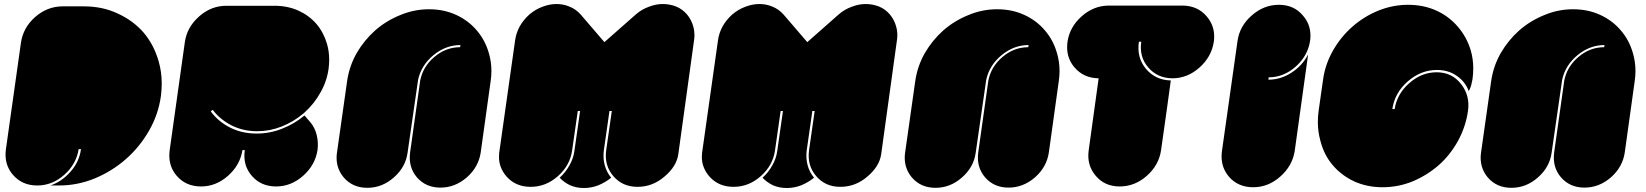

<svg xmlns="http://www.w3.org/2000/svg" viewBox="-20 -944 8262 964"><path d="M788.1 -462.9Q775.4 -370.1 728.5 -288.1Q681.6 -206.1 611.3 -144.5Q542 -84 455.1 -47.9Q369.1 -12.7 275.4 -12.7Q261.7 -12.7 233.4 -12.7Q292 -33.2 335 -83Q377.9 -131.8 386.7 -195.3Q382.8 -195.3 375 -195.3Q363.3 -120.1 302.7 -66.4Q242.2 -12.7 167 -12.7Q90.8 -12.7 44.9 -66.4Q7.8 -109.4 7.8 -168Q7.8 -180.7 9.8 -195.3Q35.2 -373 85 -728.5Q95.7 -804.7 156.2 -858.4Q216.8 -911.1 292 -912.1Q328.1 -912.1 401.4 -912.1Q495.1 -912.1 571.3 -876Q648.4 -840.8 701.2 -780.3Q752.9 -718.8 776.4 -636.7Q792 -583 792 -525.4Q792 -495.1 788.1 -462.9Z M1502 -373Q1453.1 -332 1393.6 -308.6Q1335 -285.2 1271.5 -285.2Q1200.2 -285.2 1142.6 -314.5Q1085 -343.8 1047.9 -392.6Q1044.9 -390.6 1038.1 -384.8Q1075.2 -334 1134.8 -303.7Q1194.3 -273.4 1268.6 -273.4Q1335 -273.4 1396.5 -297.9Q1459 -322.3 1508.8 -364.3Q1519.5 -351.6 1540 -328.1Q1560.5 -303.7 1570.3 -265.6Q1579.1 -227.5 1574.2 -190.4Q1562.5 -115.2 1502 -61.5Q1441.4 -7.8 1366.2 -7.8Q1290 -7.8 1244.1 -61.5Q1198.2 -114.3 1209 -190.4Q1205.1 -190.4 1197.3 -190.4Q1185.5 -115.2 1125 -61.5Q1064.5 -7.8 989.3 -7.8Q913.1 -7.8 867.2 -61.5Q830.1 -104.5 830.1 -163.1Q830.1 -175.8 832 -190.4Q857.4 -371.1 908.2 -733.4Q918.9 -807.6 979.5 -861.3Q1040 -915 1116.2 -915Q1197.3 -915 1359.4 -915Q1423.8 -915 1478.5 -890.6Q1532.2 -866.2 1569.3 -823.2Q1605.5 -780.3 1622.1 -722.7Q1632.8 -685.5 1632.8 -644.5Q1632.8 -623 1629.9 -599.6Q1621.1 -535.2 1588.9 -479.5Q1557.6 -422.9 1509.8 -379.9Q1507.8 -377.9 1502 -373Z M1722.7 -536.1Q1733.4 -611.3 1770.5 -676.8Q1808.6 -742.2 1863.3 -791Q1918.9 -839.8 1989.3 -868.2Q2058.6 -897.5 2133.8 -897.5Q2209 -897.5 2270.5 -869.1Q2332 -840.8 2374 -791Q2416 -742.2 2434.6 -676.8Q2447.3 -633.8 2447.3 -586.9Q2447.3 -562.5 2443.4 -536.1Q2426.8 -417 2393.6 -178.7Q2382.8 -105.5 2324.2 -53.7Q2264.6 -2 2191.4 -2Q2118.2 -2 2073.2 -53.7Q2029.3 -105.5 2039.1 -178.7Q2055.7 -299.8 2089.8 -540Q2103.5 -609.4 2161.1 -658.2Q2218.8 -707 2290 -707Q2290 -710.9 2292 -717.8Q2217.8 -717.8 2156.2 -667Q2094.7 -616.2 2079.1 -543Q2061.5 -420.9 2026.4 -177.7Q2016.6 -104.5 1957 -52.7Q1898.4 -1 1824.2 -1Q1751 -1 1706.1 -52.7Q1669.9 -95.7 1669.9 -152.3Q1669.9 -165 1671.9 -177.7Q1688.5 -296.9 1722.7 -536.1Z M3385.7 -169.9Q3377 -108.4 3316.4 -57.6Q3256.8 -5.9 3180.7 -5.9Q3105.5 -5.9 3059.6 -59.6Q3013.7 -112.3 3023.4 -188.5Q3033.2 -253.9 3051.8 -386.7Q3047.9 -386.7 3040 -386.7Q3030.3 -320.3 3011.7 -188.5Q3006.8 -148.4 3016.6 -113.3Q3026.4 -78.1 3048.8 -51.8Q3019.5 -28.3 2984.4 -13.7Q2949.2 0 2912.1 0Q2874 0 2842.8 -13.7Q2811.5 -28.3 2790 -51.8Q2819.3 -78.1 2838.9 -113.3Q2859.4 -148.4 2864.3 -188.5Q2874 -253.9 2892.6 -386.7Q2888.7 -386.7 2880.9 -386.7Q2871.1 -320.3 2852.5 -188.5Q2841.8 -113.3 2781.2 -59.6Q2720.7 -5.9 2644.5 -5.9Q2569.3 -5.9 2523.4 -57.6Q2485.4 -101.6 2485.4 -155.3Q2485.4 -165 2486.3 -175.8Q2513.7 -364.3 2566.4 -742.2Q2571.3 -777.3 2588.9 -810.5Q2607.4 -843.8 2637.7 -871.1Q2668.9 -897.5 2704.1 -910.2Q2739.3 -923.8 2774.4 -923.8Q2809.6 -923.8 2840.8 -910.2Q2872.1 -897.5 2895.5 -871.1Q2935.5 -824.2 3014.6 -732.4Q3067.4 -778.3 3171.9 -871.1Q3202.1 -897.5 3238.3 -910.2Q3273.4 -923.8 3307.6 -923.8Q3342.8 -923.8 3375 -911.1Q3406.2 -898.4 3429.7 -871.1Q3452.1 -843.8 3460.9 -810.5Q3466.8 -790 3466.8 -767.6Q3466.8 -754.9 3464.8 -742.2Q3438.5 -551.8 3385.7 -169.9Z M4404.3 -169.9Q4395.5 -108.4 4335 -57.6Q4275.4 -5.9 4199.2 -5.9Q4124 -5.9 4078.1 -59.6Q4032.2 -112.3 4042 -188.5Q4051.8 -253.9 4070.3 -386.7Q4066.4 -386.7 4058.6 -386.7Q4048.8 -320.3 4030.3 -188.5Q4025.4 -148.4 4035.2 -113.3Q4044.9 -78.1 4067.4 -51.8Q4038.1 -28.3 4002.9 -13.7Q3967.8 0 3930.7 0Q3892.6 0 3861.3 -13.7Q3830.1 -28.3 3808.6 -51.8Q3837.9 -78.1 3857.4 -113.3Q3877.9 -148.4 3882.8 -188.5Q3892.6 -253.9 3911.1 -386.7Q3907.2 -386.7 3899.4 -386.7Q3889.6 -320.3 3871.1 -188.5Q3860.4 -113.3 3799.8 -59.6Q3739.3 -5.9 3663.1 -5.9Q3587.9 -5.9 3542 -57.6Q3503.9 -101.6 3503.9 -155.3Q3503.9 -165 3504.9 -175.8Q3532.2 -364.3 3585 -742.2Q3589.8 -777.3 3607.4 -810.5Q3626 -843.8 3656.2 -871.1Q3687.5 -897.5 3722.7 -910.2Q3757.8 -923.8 3793 -923.8Q3828.1 -923.8 3859.4 -910.2Q3890.6 -897.5 3914.1 -871.1Q3954.1 -824.2 4033.2 -732.4Q4085.9 -778.3 4190.4 -871.1Q4220.7 -897.5 4256.8 -910.2Q4292 -923.8 4326.2 -923.8Q4361.3 -923.8 4393.6 -911.1Q4424.8 -898.4 4448.2 -871.1Q4470.7 -843.8 4479.5 -810.5Q4485.4 -790 4485.4 -767.6Q4485.4 -754.9 4483.4 -742.2Q4457 -551.8 4404.3 -169.9Z M4575.2 -536.1Q4585.9 -611.3 4623 -676.8Q4661.1 -742.2 4715.8 -791Q4771.5 -839.8 4841.8 -868.2Q4911.1 -897.5 4986.3 -897.5Q5061.5 -897.5 5123 -869.1Q5184.6 -840.8 5226.6 -791Q5268.6 -742.2 5287.1 -676.8Q5299.8 -633.8 5299.8 -586.9Q5299.8 -562.5 5295.9 -536.1Q5279.3 -417 5246.1 -178.7Q5235.4 -105.5 5176.8 -53.7Q5117.2 -2 5043.9 -2Q4970.7 -2 4925.8 -53.7Q4881.8 -105.5 4891.6 -178.7Q4908.2 -299.8 4942.4 -540Q4956.1 -609.4 5013.7 -658.2Q5071.3 -707 5142.6 -707Q5142.6 -710.9 5144.5 -717.8Q5070.3 -717.8 5008.8 -667Q4947.3 -616.2 4931.6 -543Q4914.1 -420.9 4878.9 -177.7Q4869.1 -104.5 4809.6 -52.7Q4751 -1 4676.8 -1Q4603.5 -1 4558.6 -52.7Q4522.5 -95.7 4522.5 -152.3Q4522.5 -165 4524.4 -177.7Q4541 -296.9 4575.2 -536.1Z M6074.2 -733.4Q6062.5 -658.2 6002 -604.5Q5941.4 -550.8 5866.2 -550.8Q5791 -551.8 5745.1 -605.5Q5699.2 -658.2 5710 -734.4Q5706.1 -734.4 5698.2 -734.4Q5686.5 -655.3 5733.4 -598.6Q5781.2 -542 5858.4 -540Q5842.8 -422.9 5809.6 -190.4Q5798.8 -115.2 5738.3 -61.5Q5677.7 -7.8 5601.6 -7.8Q5526.4 -7.8 5481.4 -61.5Q5435.5 -115.2 5446.3 -190.4Q5462.9 -310.5 5496.1 -550.8Q5420.9 -551.8 5375 -605.5Q5337.9 -648.4 5337.9 -707Q5337.9 -719.7 5339.8 -734.4Q5350.6 -808.6 5411.1 -862.3Q5471.7 -916 5547.9 -916Q5670.9 -916 5918 -916Q5993.2 -915 6038.1 -862.3Q6076.2 -818.4 6076.2 -760.7Q6076.2 -747.1 6074.2 -733.4Z M6348.6 -543.9Q6411.1 -543.9 6465.8 -580.1Q6519.5 -615.2 6547.9 -670.9Q6525.4 -509.8 6480.5 -185.5Q6468.8 -111.3 6408.2 -57.6Q6347.7 -3.9 6272.5 -3.9Q6196.3 -3.9 6150.4 -56.6Q6113.3 -100.6 6113.3 -158.2Q6113.3 -171.9 6115.2 -185.5Q6141.6 -370.1 6193.4 -738.3Q6204.1 -813.5 6264.6 -866.2Q6325.2 -919.9 6401.4 -919.9Q6476.6 -919.9 6521.5 -866.2Q6559.6 -823.2 6559.6 -764.6Q6559.6 -752 6557.6 -738.3Q6545.9 -663.1 6485.4 -609.4Q6424.8 -555.7 6349.6 -555.7Q6348.6 -551.8 6348.6 -543.9Z M7203.1 -114.3Q7144.5 -63.5 7072.3 -33.2Q7000 -3.9 6921.9 -3.9Q6843.8 -3.9 6779.3 -33.2Q6714.8 -63.5 6671.9 -114.3Q6627.9 -165 6609.4 -237.3Q6596.7 -283.2 6596.7 -332Q6596.7 -359.4 6600.6 -387.7Q6608.4 -440.4 6623 -544.9Q6633.8 -622.1 6672.9 -690.4Q6711.9 -758.8 6769.5 -809.6Q6828.1 -861.3 6900.4 -890.6Q6972.7 -919.9 7049.8 -919.9Q7127.9 -919.9 7192.4 -890.6Q7255.9 -861.3 7299.8 -809.6Q7343.8 -758.8 7364.3 -691.4Q7377 -647.5 7377 -600.6Q7377 -573.2 7373 -544.9Q7370.1 -529.3 7366.2 -514.6Q7361.3 -499 7354.5 -486.3Q7336.9 -534.2 7293.9 -563.5Q7252 -592.8 7194.3 -592.8Q7114.3 -592.8 7047.9 -535.2Q6982.4 -477.5 6970.7 -396.5Q6974.6 -396.5 6982.4 -396.5Q6994.1 -472.7 7055.7 -526.4Q7117.2 -581.1 7193.4 -581.1Q7269.5 -581.1 7315.4 -522.5Q7361.3 -464.8 7350.6 -387.7Q7339.8 -309.6 7300.8 -237.3Q7260.7 -165 7203.1 -114.3Z M7466.8 -536.1Q7477.5 -611.3 7514.6 -676.8Q7552.7 -742.2 7607.4 -791Q7663.1 -839.8 7733.4 -868.2Q7802.7 -897.5 7877.9 -897.5Q7953.1 -897.5 8014.6 -869.1Q8076.2 -840.8 8118.2 -791Q8160.2 -742.2 8178.7 -676.8Q8191.4 -633.8 8191.4 -586.9Q8191.4 -562.5 8187.5 -536.1Q8170.9 -417 8137.7 -178.7Q8127 -105.5 8068.4 -53.7Q8008.8 -2 7935.5 -2Q7862.3 -2 7817.4 -53.7Q7773.4 -105.5 7783.2 -178.7Q7799.8 -299.8 7834 -540Q7847.7 -609.4 7905.3 -658.2Q7962.9 -707 8034.2 -707Q8034.2 -710.9 8036.1 -717.8Q7961.9 -717.8 7900.4 -667Q7838.9 -616.2 7823.2 -543Q7805.7 -420.9 7770.5 -177.7Q7760.7 -104.5 7701.2 -52.7Q7642.6 -1 7568.4 -1Q7495.1 -1 7450.2 -52.7Q7414.1 -95.7 7414.1 -152.3Q7414.1 -165 7416 -177.7Q7432.6 -296.9 7466.8 -536.1Z"/></svg>

Font: Superfatty Italic
Style: Italic
Weight: 400
Version: Version 1.0